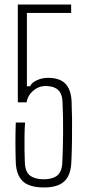

<svg xmlns="http://www.w3.org/2000/svg" viewBox="-20 -820 378 846"><path d="M174.5 6Q109.5 6 80.8 -21Q52 -48 49.5 -104Q48 -152 48 -193.5Q48 -235 49.5 -280H90.5Q88.5 -256 88 -223.5Q87.5 -191 88 -158.8Q88.5 -126.5 89.5 -104Q91 -62 113 -46Q135 -30 172.5 -30Q211.5 -30 232.2 -46.8Q253 -63.5 254.5 -103Q257.5 -164 258 -236Q258.5 -308 255.5 -371Q254 -408 235 -424.5Q216 -441 181.5 -441Q157 -441 138.5 -429.2Q120 -417.5 109.2 -400.8Q98.5 -384 97.5 -369H58.5V-800H293.5V-763H98.5V-440H112.5Q120 -456 142.8 -466.5Q165.5 -477 191.5 -477Q244 -477 268.8 -450.5Q293.5 -424 295.5 -372Q297 -338.5 297.5 -293.2Q298 -248 297.2 -199.2Q296.5 -150.5 294.5 -107Q293 -67 279.5 -42Q266 -17 239.8 -5.5Q213.5 6 174.5 6Z"/></svg>

Font: Big Shoulders Text Thin Thin
Style: Regular
Weight: 250
Version: Version 2.002